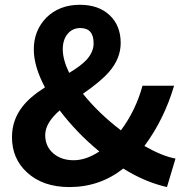

<svg xmlns="http://www.w3.org/2000/svg" viewBox="-20 -756 762 790"><path d="M265.6 13.7Q156.2 13.7 90.8 -46.9Q29.3 -103.5 29.3 -191.4Q29.3 -260.7 70.3 -314.5Q101.6 -356.4 165 -396.5Q119.1 -482.4 119.1 -552.7Q119.1 -629.9 169.9 -682.6Q223.6 -736.3 308.6 -736.3Q385.7 -736.3 431.2 -693.4Q476.6 -650.4 476.6 -579.1Q476.6 -514.6 427.7 -459Q395.5 -421.9 321.3 -370.1Q385.7 -290 477.5 -219.7Q538.1 -300.8 566.4 -403.3H696.3Q655.3 -264.6 574.2 -155.3Q648.4 -113.3 702.1 -103.5L667 13.7Q576.2 -6.8 487.3 -62.5Q390.6 13.7 265.6 13.7ZM283.2 -96.7Q334 -96.7 388.7 -132.8Q294.9 -210 225.6 -301.8Q166 -250 166 -200.2Q166 -154.3 198.7 -125.5Q231.4 -96.7 283.2 -96.7ZM264.6 -456.1Q313.5 -485.4 335.9 -509.8Q365.2 -542 365.2 -578.1Q365.2 -640.6 310.5 -640.6Q278.3 -640.6 258.3 -616.7Q238.3 -592.8 238.3 -552.7Q238.3 -510.7 264.6 -456.1Z"/></svg>

Font: Bpmf GenYo Gothic B
Style: B
Weight: 700
Foundry: But Ko
Version: Version 1.320